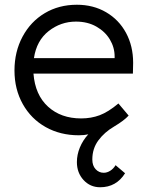

<svg xmlns="http://www.w3.org/2000/svg" viewBox="-20 -559 618 809"><path d="M304 124Q304 93 316.5 62.5Q329 32 352 7Q335 11 312 11Q234 11 172.5 -23.5Q111 -58 76 -120.5Q41 -183 41 -262Q41 -341 75 -404.5Q109 -468 168.5 -503.5Q228 -539 304 -539Q373 -539 427 -507.5Q481 -476 511 -420.5Q541 -365 541 -294L540 -249H121Q128 -159 182.5 -109.5Q237 -60 322 -60Q364 -60 400 -73.5Q436 -87 479 -123L522 -72Q503 -51 461 -26Q420 -2 394.5 32.5Q369 67 369 113Q369 139 383 154Q397 169 417 169Q431 169 444.5 160.5Q458 152 467 137L507 171Q470 230 402 230Q360 230 332 199.5Q304 169 304 124ZM463 -314V-321Q463 -359 443 -392.5Q423 -426 386 -447Q349 -468 300 -468Q236 -468 185 -428Q134 -388 123 -314Z"/></svg>

Font: Lexend HM
Style: Regular
Weight: 400
Designer: Bonnie Shaver-Troup, Thomas Jockin, Octavio Pardo
Foundry: Lexend
Version: Version 1.091